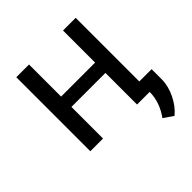

<svg xmlns="http://www.w3.org/2000/svg" viewBox="-191 -661 969 969"><g transform="rotate(-45 294.0 -176.5)"><path d="M500 0H409.7V-225.6H167V0H76.2V-528.3H167V-299.3H409.7V-528.3H500ZM502.9 174.3 451.7 139.2Q497.6 75.2 499.5 7.3V-74.2H587.9V-3.4Q587.9 45.9 563.7 95.2Q539.6 144.5 502.9 174.3Z"/></g></svg>

Font: RobotoInd
Style: Regular
Weight: 400
Designer: Google
Version: Version 2.001101; 2014